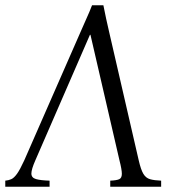

<svg xmlns="http://www.w3.org/2000/svg" viewBox="-47 -708 644 728"><path d="M87 -100Q72 -66 72 -50Q72 -34 89.5 -29Q107 -24 141 -23V0H-27V-23Q-15 -24 -4.5 -28.5Q6 -33 17.5 -49Q29 -65 45 -100L258 -586Q269 -612 280.5 -637Q292 -662 302 -688H345Q350 -662 355.5 -637Q361 -612 367 -586L479 -100Q487 -65 496.5 -49Q506 -33 522 -28.5Q538 -24 564 -23V0H371V-23Q395 -24 405 -28.5Q415 -33 415 -49Q415 -65 406 -100L296 -576H294Z"/></svg>

Font: Bona Nova
Style: Italic
Weight: 400
Italic angle: -4°
Designer: Mateusz Machalski
Foundry: Capitalics
Version: Version 4.001; ttfautohint (v1.8.3)